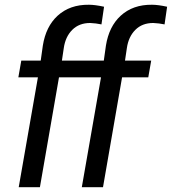

<svg xmlns="http://www.w3.org/2000/svg" viewBox="-20 -781 717 801"><path d="M56.6 0ZM58.1 0 138.2 -458.5H56.6L68.8 -528.3H149.9L158.7 -590.8Q171.4 -670.4 220.2 -715.3Q271.5 -762.2 351.1 -761.2Q376 -761.2 414.1 -752.9L403.3 -679.2Q379.9 -684.1 356 -685.1Q310.1 -685.1 281.5 -656.5Q252.9 -627.9 246.1 -580.6L238.3 -528.3H347.7L335.4 -458.5H226.1L146.5 0ZM321.3 0 401.4 -458.5H319.8L332 -528.3H413.1L421.9 -590.8Q434.6 -670.4 483.4 -715.3Q534.7 -762.2 614.3 -761.2Q639.2 -761.2 677.2 -752.9L666.5 -679.2Q643.1 -684.1 619.1 -685.1Q573.2 -685.1 544.7 -656.5Q516.1 -627.9 509.3 -580.6L501.5 -528.3H610.8L598.6 -458.5H489.3L409.7 0Z"/></svg>

Font: Roboto
Style: Italic
Weight: 400
Italic angle: -12°
Designer: Google
Version: Version 2.134; 2016; ttfautohint (v1.6)